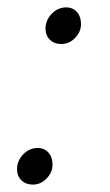

<svg xmlns="http://www.w3.org/2000/svg" viewBox="-20 -486 297 519"><path d="M103 -409Q103 -431 119.5 -448.5Q136 -466 159 -466Q177 -466 188 -453.5Q199 -441 199 -421Q199 -400 183 -383.5Q167 -367 146 -367Q127 -367 115 -378.5Q103 -390 103 -409ZM26 -29Q26 -51 42.5 -68.5Q59 -86 82 -86Q100 -86 111 -73.5Q122 -61 122 -41Q122 -20 106 -3.5Q90 13 69 13Q50 13 38 1.5Q26 -10 26 -29Z"/></svg>

Font: Nebula Sans Light
Style: Regular
Weight: 300
Italic angle: -9°
Designer: Paul D. Hunt for Adobe (as Source Sans)
Foundry: Nebula Entertainment & Broadcasting LLC
Version: Version 1.010